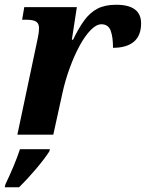

<svg xmlns="http://www.w3.org/2000/svg" viewBox="-36 -566 613 807"><path d="M122 -402Q124 -410 126 -424Q128 -438 128 -448Q128 -467 116 -475Q104 -483 75 -483H57L66 -536H287L266 -399H271Q294 -447 318 -480Q342 -513 373.5 -529.5Q405 -546 452 -546Q557 -546 557 -468Q557 -416 526.5 -390.5Q496 -365 439 -365Q439 -411 429 -437.5Q419 -464 390 -464Q369 -464 345 -439.5Q321 -415 298.5 -373.5Q276 -332 257 -280Q238 -228 226 -173L188 0H37ZM-13 208Q4 173 20 135Q36 97 48 61H174L171 71Q151 102 115 144.5Q79 187 44 221H-16Z"/></svg>

Font: Noto Serif
Style: Bold Italic
Weight: 700
Italic angle: -12°
Designer: Monotype Design Team
Foundry: Monotype Imaging Inc.
Version: Version 2.013